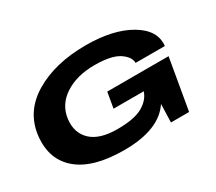

<svg xmlns="http://www.w3.org/2000/svg" viewBox="-125 -937 1346 1196"><g transform="rotate(-30 547.5 -339.0)"><path d="M468 4Q720 4 809 -131L805 0H935.5L998.5 -365H557.5L538 -253H756L754.5 -251Q736.5 -197.5 677 -164Q617.5 -130.5 496 -130.5Q369.5 -130.5 309.2 -186.8Q249 -243 259.5 -337.5Q271 -435.5 356.8 -491.5Q442.5 -547.5 569 -547.5Q690 -547.5 744.5 -511.8Q799 -476 800 -431.5H1010Q1022 -540 902 -611Q782 -682 584.5 -682Q363.5 -682 214.2 -592.5Q65 -503 47 -337.5Q30.5 -176.5 139 -86.2Q247.5 4 468 4Z"/></g></svg>

Font: Anybody ExtraExpanded
Style: Bold Italic
Weight: 700
Width: 8
Italic angle: -10°
Version: Version 1.113;gftools[0.9.25]